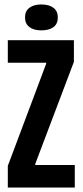

<svg xmlns="http://www.w3.org/2000/svg" viewBox="-20 -840 370 860"><path d="M15 0V-97L187 -555V-559H15V-660H311V-563L138 -106V-101H315V0ZM165 -704Q131 -704 111.5 -719Q92 -734 92 -762Q92 -790 111.5 -805Q131 -820 165 -820Q200 -820 219.5 -805Q239 -790 239 -762Q239 -733 219.5 -718.5Q200 -704 165 -704Z"/></svg>

Font: Bricolage Grotesque 96pt Condensed SemiBold
Style: Regular
Weight: 600
Width: 3
Designer: Mathieu Triay
Foundry: Atelier Triay
Version: Version 1.001; ttfautohint (v1.8.4.7-5d5b);gftools[0.9.33.de